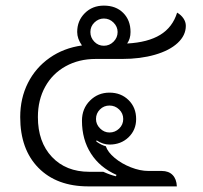

<svg xmlns="http://www.w3.org/2000/svg" viewBox="-20 -664 724 684"><path d="M52 -247Q52 -314 79.5 -368.5Q107 -423 157 -458Q207 -493 272 -502Q255 -526 255 -550Q255 -590 282 -617Q309 -644 350 -644Q393 -644 419 -618Q445 -592 445 -550Q445 -526 433 -509Q507 -513 551 -540Q595 -567 611 -619Q625 -611 633.5 -598.5Q642 -586 642 -572Q642 -538 613 -511Q584 -484 532 -469Q480 -454 415 -454H321Q261 -454 214 -428Q167 -402 141 -355Q115 -308 115 -247Q115 -158 165 -105Q215 -52 298 -52H348Q372 -41 393 -36L395 -41Q336 -67 304 -117Q272 -167 272 -234Q272 -277 300.5 -305.5Q329 -334 370 -334Q411 -334 438 -307.5Q465 -281 465 -240Q465 -201 438 -175Q411 -149 370 -149Q347 -149 324 -164L323 -160Q341 -147 357 -143Q364 -122 388.5 -101.5Q413 -81 446 -68Q479 -55 509 -55H556Q581 -55 595 -40.5Q609 -26 610 0H295Q182 0 117 -66Q52 -132 52 -247ZM399 -550Q399 -569 384.5 -583.5Q370 -598 350 -598Q331 -598 316.5 -584Q302 -570 302 -550Q302 -530 316 -515.5Q330 -501 350 -501Q370 -501 384.5 -515.5Q399 -530 399 -550ZM419 -240Q419 -260 404.5 -274Q390 -288 370 -288Q350 -288 336 -274Q322 -260 322 -240Q322 -221 336.5 -206.5Q351 -192 370 -192Q390 -192 404.5 -206Q419 -220 419 -240Z"/></svg>

Font: K2D ExtraLight
Style: Regular
Weight: 275
Designer: Katatrad Aksorn Co.,Ltd.
Foundry: Cadson Demak Co.,Ltd.
Version: Version 1.000; ttfautohint (v1.6)